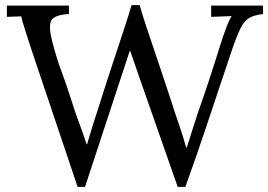

<svg xmlns="http://www.w3.org/2000/svg" viewBox="-20 -722 1050 752"><path d="M284 10 105 -522Q88 -575 78 -605.5Q68 -636 63 -658Q49 -657 35 -657Q21 -657 7 -656V-700H250V-667Q192 -664 180.5 -641Q169 -618 185 -558Q202 -492 222 -439Q242 -386 261 -325Q275 -280 289.5 -242Q304 -204 319 -157H321Q331 -191 343 -230Q355 -269 362 -289Q390 -378 417.5 -461.5Q445 -545 466 -608.5Q487 -672 495 -702H527Q536 -669 553 -618Q570 -567 589 -511Q608 -455 624.5 -405Q641 -355 651 -325Q665 -280 680.5 -236Q696 -192 709 -145H712Q721 -174 731.5 -207Q742 -240 753 -274Q779 -348 795.5 -398Q812 -448 822.5 -481Q833 -514 840.5 -538.5Q848 -563 856 -586Q862 -603 869.5 -622.5Q877 -642 887 -659Q867 -658 847 -657.5Q827 -657 807 -656V-700H1010V-667Q976 -663 956.5 -652Q937 -641 922 -611Q907 -581 886 -519Q840 -383 796.5 -251.5Q753 -120 706 10H676L524 -424Q515 -450 506.5 -475Q498 -500 489 -525Q481 -500 472.5 -475Q464 -450 456 -425L313 10Z"/></svg>

Font: Lora
Style: Regular
Weight: 400
Designer: Olga Karpushina, Alexei Vanyashin (Cyrillic)
Foundry: Cyreal
Version: Version 3.005; ttfautohint (v1.8.4.7-5d5b)